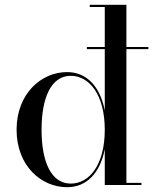

<svg xmlns="http://www.w3.org/2000/svg" viewBox="-20 -770 642 799"><path d="M568.5 -9H506V-565.5H597.5V-574.5H506V-750H353.5V-741H416V-574.5H341.5V-565.5H416V-310C397 -409 341.5 -470 259 -470C151.5 -470 49 -380 49 -230C49 -80 151.5 9 259 9C341.5 9 397 -51 416 -149.5V0H568.5ZM416 -230C416 -83.5 351.5 -6 274.5 -6C193 -6 153 -96 153 -230C153 -364 193 -454.5 274.5 -454.5C351.5 -454.5 416 -376 416 -230Z"/></svg>

Font: Bodoni* 24
Style: Regular
Weight: 400
Version: Version 2.3